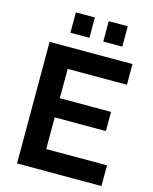

<svg xmlns="http://www.w3.org/2000/svg" viewBox="-132 -996 865 1083"><g transform="rotate(15 300.5 -454.5)"><path d="M174 -790H285V-909H174ZM366 -790H477V-909H366ZM567 -121H212V-306H511V-418H212V-589H558V-710H74V0H567Z"/></g></svg>

Font: FIGSv2-sans-serif
Style: Bold
Weight: 700
Designer: Matt McInerney, Pablo Impallari, Rodrigo Fuenzalida,Mirko Velimirovic
Foundry: Matt McInerney, Pablo Impallari, Rodrigo Fuenzalida
Version: Version 4.021;hotconv 1.0.109;makeotfexe 2.5.65596